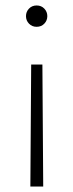

<svg xmlns="http://www.w3.org/2000/svg" viewBox="-20 -487 268 702"><path d="M153 -428Q153 -412 142 -400.5Q131 -389 114 -389Q97 -389 86 -400.5Q75 -412 75 -428Q75 -444 86 -455.5Q97 -467 114 -467Q131 -467 142 -455.5Q153 -444 153 -428ZM135 -251 138 195H91L94 -251Z"/></svg>

Font: Fira Sans Condensed ExtraLight
Style: Regular
Weight: 275
Width: 3
Designer: Carrois Corporate & Edenspiekermann AG
Foundry: Carrois Corporate GbR & Edenspiekermann AG
Version: Version 4.203